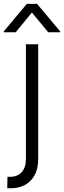

<svg xmlns="http://www.w3.org/2000/svg" viewBox="-51 -776 333 1000"><path d="M200.2 -607.9 115.2 -710.9 30.8 -607.9H-31.2V-612.8L88.9 -755.9H142.1L262.2 -612.8V-607.9ZM84 -545.4H147.9V52.7Q147.9 123 109.4 163.8Q70.8 204.6 2 204.6Q-7.3 204.6 -13.2 204.1L-12.2 145H1Q40 145 62 120.6Q84 96.2 84 52.7Z"/></svg>

Font: Interop Light
Style: Regular
Weight: 300
Designer: Rasmus Andersson, Google, Jang Haemin
Foundry: jhaemin
Version: Version 1.007